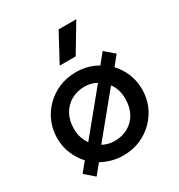

<svg xmlns="http://www.w3.org/2000/svg" viewBox="-187 -885 978 1050"><g transform="rotate(-30 302.0 -359.5)"><path d="M116 41.5 57 -9.5 104.5 -68Q71.5 -103.5 52.8 -149.5Q34 -195.5 34 -247.5Q34 -300.5 53.8 -347.8Q73.5 -395 109.8 -431.5Q146 -468 195 -489Q244 -510 302 -510Q340.5 -510 374.5 -500.8Q408.5 -491.5 437.5 -474.5L488 -537L547 -486L499.5 -427.5Q533 -392.5 551.8 -346.2Q570.5 -300 570.5 -247.5Q570.5 -195 550.8 -147.5Q531 -100 494.8 -63.5Q458.5 -27 409.8 -6Q361 15 302 15Q264.5 15 230 5.5Q195.5 -4 166.5 -20.5ZM170.5 -144.5 378.5 -398.5Q363 -408 344.2 -413Q325.5 -418 304.5 -418Q256.5 -418 219.2 -396.8Q182 -375.5 160.5 -337Q139 -298.5 139 -245.5Q139 -215 147.5 -189.5Q156 -164 170.5 -144.5ZM300 -77.5Q348 -77.5 385.2 -98.5Q422.5 -119.5 443.8 -158Q465 -196.5 465 -249.5Q465 -280.5 456.8 -306.2Q448.5 -332 433.5 -351L225 -96.5Q241 -87.5 259.8 -82.5Q278.5 -77.5 300 -77.5ZM244.5 -585 338.5 -759.5H450L345.5 -585Z"/></g></svg>

Font: Geologica EX
Style: Regular
Weight: 400
Designer: Sindre Bremnes, Frode Helland
Foundry: Monokrom Skriftforlag AS
Version: Version 1.010;gftools[0.9.28]